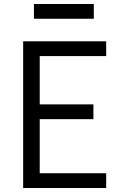

<svg xmlns="http://www.w3.org/2000/svg" viewBox="-20 -942 640 962"><path d="M96 0V-735H512V-661H179V-419H448V-345H179V-74H512V0ZM150 -848V-922H450V-848Z"/></svg>

Font: Bmono
Style: Regular
Weight: 400
Monospace: yes
Designer: Belleve Invis
Foundry: Belleve Invis
Version: Version 11.2.2; ttfautohint (v1.8.2)